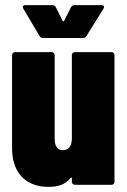

<svg xmlns="http://www.w3.org/2000/svg" viewBox="-20 -720 495 748"><path d="M317 -580 383 -686C388 -695 384 -700 375 -700H270C264 -700 259 -697 256 -691L230 -639C228 -636 226 -636 224 -639L198 -691C195 -697 190 -700 184 -700H79C73 -700 69 -698 69 -693C69 -691 70 -689 71 -686L134 -580C137 -574 142 -572 148 -572H303C309 -572 314 -574 317 -580ZM260 -505V-181C260 -151 247 -135 225 -135C204 -135 193 -150 193 -180V-505C193 -512 188 -517 181 -517H39C32 -517 27 -512 27 -505V-143C27 -32 96 8 167 8C201 8 232 2 254 -26C257 -30 260 -29 260 -25V-12C260 -5 265 0 272 0H414C421 0 426 -5 426 -12V-505C426 -512 421 -517 414 -517H272C265 -517 260 -512 260 -505Z"/></svg>

Font: Barlow Condensed ExtraBold
Style: Regular
Weight: 800
Width: 3
Designer: Jeremy Tribby
Foundry: Tribby Type
Version: Version 1.422;hotconv 1.0.109;makeotfexe 2.5.65596